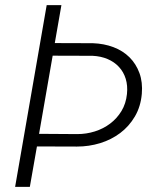

<svg xmlns="http://www.w3.org/2000/svg" viewBox="-20 -731 627 751"><path d="M220.2 -710.9 194.3 -562.5 343.3 -562Q386.7 -560.5 423.6 -546.6Q460.4 -532.7 486.3 -507.1Q512.2 -481.4 525.4 -445.3Q538.6 -409.2 534.7 -363.8Q530.3 -314 507.6 -275.4Q484.9 -236.8 450.2 -210.7Q415.5 -184.6 371.8 -171.1Q328.1 -157.7 280.8 -157.7L124.5 -158.2L96.7 0H39.1L162.6 -710.9ZM186 -513.2 132.8 -207.5 282.2 -206.5Q317.9 -206.5 351.1 -217Q384.3 -227.5 410.9 -247.6Q437.5 -267.6 455.1 -296.6Q472.7 -325.7 476.6 -363.3Q480 -396 471.7 -422.9Q463.4 -449.7 445.3 -469.2Q427.2 -488.8 400.9 -500Q374.5 -511.2 342.3 -512.7Z"/></svg>

Font: TypoPRO Roboto Mono
Style: Italic
Weight: 300
Designer: Google
Version: Version 2.000986; 2015; ttfautohint (v1.3)